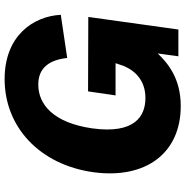

<svg xmlns="http://www.w3.org/2000/svg" viewBox="-6 -766 783 810"><g transform="rotate(-90 385.0 -361.5)"><path d="M342 10C459 10 522 -44 564 -87L552 0H665L718 -380L404 -381L387 -265H523L511 -230C489 -178 446 -139 376 -139C301 -139 223 -182 248 -364C272 -528 349 -591 433 -591C505 -591 537 -542 545 -469L727 -496C721 -613 638 -733 456 -733C254 -733 95 -586 63 -359C33 -139 142 10 342 10Z"/></g></svg>

Font: United Sans ExtraBold
Style: Italic
Weight: 800
Italic angle: -8°
Designer: Pablo Impallari, Rodrigo Fuenzalida (Modified by Dan O. Williams)
Version: Version 1.000;PS 001.000;hotconv 1.0.88;makeotf.lib2.5.64775